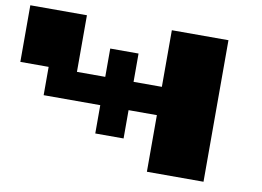

<svg xmlns="http://www.w3.org/2000/svg" viewBox="-70 -855 1140 835"><g transform="rotate(10 500.0 -437.5)"><path d="M875 -750V-125H625V-375H500V-250H375V-375H125V-500H0V-750H250V-500H375V-625H500V-500H625V-750Z"/></g></svg>

Font: Press Start 2P
Style: Regular
Weight: 400
Designer: CodeMan38
Foundry: CodeMan38
Version: Version 3.000